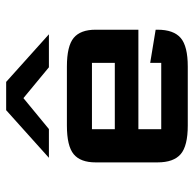

<svg xmlns="http://www.w3.org/2000/svg" viewBox="-23 -619 642 636"><g transform="rotate(-90 298.0 -301.0)"><path d="M393.1 -460 291 -544.4 188.5 -460H93.3L251 -601.6H344.7L502.4 -460ZM517.6 -106.4V-100.1Q517.6 -46.9 490.2 -23.4Q462.9 0 395.5 0H200.2Q132.8 0 105.5 -23.4Q78.1 -46.9 78.1 -100.1V-305.2Q78.1 -355.5 105.2 -377.9Q132.3 -400.4 200.2 -400.4H395.5Q463.4 -400.4 490.5 -377.9Q517.6 -355.5 517.6 -305.2V-163.6H188V-87.9H407.7V-124.5ZM407.7 -241.7V-317.4H188V-241.7Z"/></g></svg>

Font: Squarish Sans CT
Style: Regular
Weight: 400
Version: Version 0.9